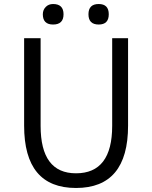

<svg xmlns="http://www.w3.org/2000/svg" viewBox="-20 -922 756 955"><path d="M100 -297V-732H182V-296Q182 -60 358 -60Q538 -60 538 -296V-732H617V-297Q617 13 358 13Q100 13 100 -297ZM193 -851Q193 -873 208 -888Q222 -902 244 -902Q296 -902 296 -851Q296 -800 244 -800Q193 -800 193 -851ZM420 -851Q420 -902 471 -902Q521 -902 521 -851Q521 -800 471 -800Q420 -800 420 -851Z"/></svg>

Font: Source Han Sans CN Normal
Style: Regular
Weight: 350
Designer: Ryoko NISHIZUKA 西塚涼子 (kana, bopomofo & ideographs); Paul D. Hunt (Latin, Greek & Cyrillic); Sandoll Communications 산돌커뮤니
Foundry: Adobe
Version: Version 2.004;hotconv 1.0.118;makeotfexe 2.5.65603